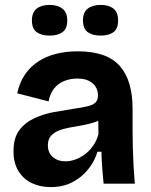

<svg xmlns="http://www.w3.org/2000/svg" viewBox="-20 -748 615 782"><path d="M187 14Q143 14 109 -2.5Q75 -19 55 -51.5Q35 -84 35 -132Q35 -186 58.5 -217.5Q82 -249 120 -266.5Q158 -284 200 -291.5Q242 -299 280 -305Q316 -310 338 -315.5Q360 -321 369.5 -331Q379 -341 379 -359Q379 -379 369.5 -394.5Q360 -410 341.5 -419Q323 -428 295 -428Q267 -428 242.5 -418.5Q218 -409 201 -388.5Q184 -368 178 -335L50 -368Q60 -413 82 -445Q104 -477 136.5 -498Q169 -519 209.5 -529Q250 -539 296 -539Q356 -539 399 -524Q442 -509 468.5 -478.5Q495 -448 507.5 -404.5Q520 -361 520 -304V-214Q520 -180 521 -143.5Q522 -107 524 -71Q526 -35 529 0H402Q399 -28 396.5 -61.5Q394 -95 393 -130H377Q365 -90 338.5 -57.5Q312 -25 274 -5.5Q236 14 187 14ZM247 -91Q266 -91 286 -98Q306 -105 324.5 -118.5Q343 -132 358 -152.5Q373 -173 381 -201L380 -273L403 -270Q387 -257 363.5 -249.5Q340 -242 314.5 -237.5Q289 -233 264 -228.5Q239 -224 219 -216Q199 -208 187 -194Q175 -180 175 -156Q175 -126 195 -108.5Q215 -91 247 -91ZM390 -603Q357 -603 337.5 -617Q318 -631 318 -665Q318 -698 337.5 -713Q357 -728 390 -728Q423 -728 442 -713Q461 -698 461 -665Q461 -630 441.5 -616.5Q422 -603 390 -603ZM182 -603Q149 -603 129.5 -617Q110 -631 110 -665Q110 -698 129.5 -713Q149 -728 182 -728Q214 -728 234 -713Q254 -698 254 -665Q254 -631 234.5 -617Q215 -603 182 -603Z"/></svg>

Font: Bricolage Grotesque 18pt
Style: Bold
Weight: 700
Designer: Mathieu Triay
Foundry: Atelier Triay
Version: Version 1.000;gftools[0.9.30]